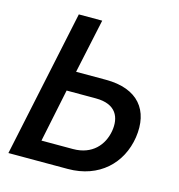

<svg xmlns="http://www.w3.org/2000/svg" viewBox="-106 -803 835 896"><g transform="rotate(15 311.5 -355.0)"><path d="M15 0H302C453 0 551 -95 571 -225C591 -359 522 -448 366 -448H222L278 -710H165ZM149 -96 202 -352H343C443 -352 467 -291 456 -225C444 -155 394 -96 301 -96Z"/></g></svg>

Font: FIGSv2-sans-serif SmBold Italic
Style: Regular
Weight: 600
Italic angle: -12°
Designer: Matt McInerney, Pablo Impallari, Rodrigo Fuenzalida
Foundry: Matt McInerney, Pablo Impallari, Rodrigo Fuenzalida
Version: Version 4.020;hotconv 1.0.109;makeotfexe 2.5.65596